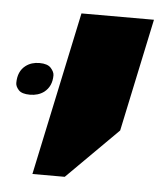

<svg xmlns="http://www.w3.org/2000/svg" viewBox="-65 -668 422 500"><g transform="rotate(5 146.5 -418.0)"><path d="M122.1 -204.6H37.6L128.4 -632.3H317.9L255.4 -337.4ZM-4.9 -482.9Q9.8 -494.1 31 -494.1Q52.2 -494.1 61 -484.1Q69.8 -474.1 69.8 -465.3Q69.8 -436.5 49.8 -420.9Q34.7 -409.7 13.2 -409.7Q-8.3 -409.7 -16.6 -418.9Q-24.9 -428.2 -24.9 -437Q-24.9 -467.8 -4.9 -482.9Z"/></g></svg>

Font: Open Sans Hebrew Extra Bold
Style: Italic
Weight: 800
Italic angle: -12°
Foundry: Ascender Corporation, Yanek Iontef
Version: Version 2.001;PS 002.001;hotconv 1.0.70;makeotf.lib2.5.58329